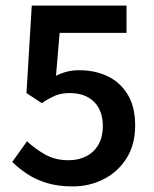

<svg xmlns="http://www.w3.org/2000/svg" viewBox="-20 -657 553 689"><path d="M241 12Q189 12 149 0Q109 -12 78 -32.5Q47 -53 24 -76L77 -150Q106 -123 142 -102.5Q178 -82 226 -82Q262 -82 290 -96.5Q318 -111 333.5 -138.5Q349 -166 349 -204Q349 -261 317 -292Q285 -323 231 -323Q201 -323 180 -314.5Q159 -306 130 -287L75 -323L94 -637H434V-539H194L181 -385Q201 -395 220.5 -400Q240 -405 265 -405Q320 -405 365 -384Q410 -363 437.5 -319Q465 -275 465 -207Q465 -137 433.5 -88Q402 -39 351 -13.5Q300 12 241 12Z"/></svg>

Font: Mada SemiBold
Style: Regular
Weight: 600
Designer: Khaled Hosny
Version: Version 1.5